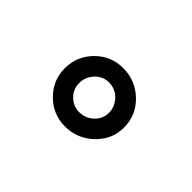

<svg xmlns="http://www.w3.org/2000/svg" viewBox="-43 -752 214 214"><g transform="rotate(-45 64.0 -645.0)"><path d="M61 -598Q80.5 -598 94 -612Q107.5 -626 107.5 -645.5Q107.5 -664.5 94 -678Q80.5 -691.5 61 -691.5Q42.5 -691.5 29 -678Q15.5 -664.5 15.5 -645.5Q15.5 -626 29 -612Q42.5 -598 61 -598ZM61 -621.5Q51.5 -621.5 44.8 -628.5Q38 -635.5 38 -645.5Q38 -655 44.8 -661.8Q51.5 -668.5 61 -668.5Q70.5 -668.5 77.8 -661.8Q85 -655 85 -645.5Q85 -635.5 77.8 -628.5Q70.5 -621.5 61 -621.5Z"/></g></svg>

Font: Anybody Light
Style: Regular
Weight: 300
Designer: Tyler Finck
Foundry: Etcetera Type Company
Version: Version 1.111; ttfautohint (v1.8.4)